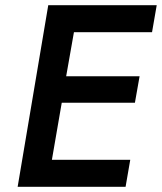

<svg xmlns="http://www.w3.org/2000/svg" viewBox="-20 -720 624 740"><path d="M218 -324H500L518 -426H235L265 -596H566L584 -700H282H239H166L48 0H120H162H464L482 -104H180Z"/></svg>

Font: Jost* 500 Medium Italic
Style: Italic
Weight: 500
Italic angle: -10°
Version: Version 3.200; ttfautohint (v0.97) -l 8 -r 50 -G 200 -x 14 -